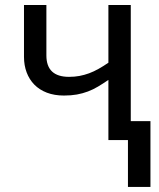

<svg xmlns="http://www.w3.org/2000/svg" viewBox="-20 -556 632 762"><path d="M410.2 0V-238.8Q388.7 -224.1 369.1 -212.4Q349.6 -200.7 328.9 -192.9Q308.1 -185.1 285.2 -180.9Q262.2 -176.8 233.9 -176.8Q195.8 -176.8 166 -188.2Q136.2 -199.7 116.2 -220.2Q96.2 -240.7 85.7 -268.8Q75.2 -296.9 75.2 -330.1V-536.1H164.1V-335.9Q164.1 -251 253.9 -251Q275.9 -251 295.4 -254.6Q314.9 -258.3 333.5 -265.1Q352.1 -272 370.8 -282.5Q389.6 -293 410.2 -307.1V-536.1H499V-75.2H577.1V186H487.8V0Z"/></svg>

Font: WenQuanYi Micro Hei
Style: Regular
Weight: 400
Foundry: Ascender Corporation
Version: Version 0.2.0-beta